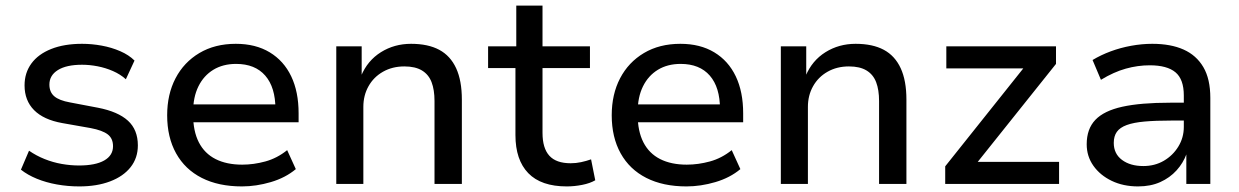

<svg xmlns="http://www.w3.org/2000/svg" viewBox="-20 -659 4438 688"><path d="M264 9Q223 9 184 2Q145 -5 112 -18.5Q79 -32 55 -51L84 -119Q110 -101 140 -89Q170 -77 201.5 -71.5Q233 -66 263 -66Q322 -66 353.5 -84Q385 -102 385 -135Q385 -163 366 -177.5Q347 -192 305 -200L203 -218Q136 -230 102 -264.5Q68 -299 68 -353Q68 -398 92.5 -431.5Q117 -465 163.5 -483.5Q210 -502 274 -502Q309 -502 344.5 -495.5Q380 -489 411 -475.5Q442 -462 462 -442L431 -375Q411 -393 384.5 -404.5Q358 -416 329.5 -421.5Q301 -427 274 -427Q218 -427 187.5 -408Q157 -389 157 -356Q157 -329 174.5 -314Q192 -299 231 -292L331 -273Q403 -259 438.5 -226.5Q474 -194 474 -138Q474 -93 448 -60Q422 -27 374.5 -9Q327 9 264 9Z M847 9Q763 9 703 -21.5Q643 -52 611 -109.5Q579 -167 579 -246Q579 -321 609 -378.5Q639 -436 694.5 -469Q750 -502 825 -502Q896 -502 946.5 -471.5Q997 -441 1023.5 -385.5Q1050 -330 1050 -253V-221H653V-285H985L967 -268Q967 -346 930.5 -388Q894 -430 826 -430Q779 -430 744.5 -409Q710 -388 691 -349.5Q672 -311 672 -258V-248Q672 -189 692.5 -149Q713 -109 752.5 -89Q792 -69 848 -69Q889 -69 931 -80.5Q973 -92 1009 -121L1040 -53Q1003 -22 950.5 -6.5Q898 9 847 9Z M1185 0V-493H1276V-387H1274Q1297 -442 1345 -472Q1393 -502 1453 -502Q1514 -502 1554 -480.5Q1594 -459 1614.5 -414.5Q1635 -370 1635 -302V0H1537V-297Q1537 -337 1526.5 -364.5Q1516 -392 1492 -406.5Q1468 -421 1429 -421Q1386 -421 1352.5 -402Q1319 -383 1300.5 -350Q1282 -317 1282 -276V0Z M2011 9Q1919 9 1873 -38.5Q1827 -86 1827 -175V-415H1729V-493H1830V-639H1924V-493H2094V-415H1924V-183Q1924 -128 1948.5 -101Q1973 -74 2025 -74Q2044 -74 2062.5 -78Q2081 -82 2098 -88L2113 -13Q2094 -2 2066 3.5Q2038 9 2011 9Z M2440 9Q2356 9 2296 -21.5Q2236 -52 2204 -109.5Q2172 -167 2172 -246Q2172 -321 2202 -378.5Q2232 -436 2287.5 -469Q2343 -502 2418 -502Q2489 -502 2539.5 -471.5Q2590 -441 2616.5 -385.5Q2643 -330 2643 -253V-221H2246V-285H2578L2560 -268Q2560 -346 2523.5 -388Q2487 -430 2419 -430Q2372 -430 2337.5 -409Q2303 -388 2284 -349.5Q2265 -311 2265 -258V-248Q2265 -189 2285.5 -149Q2306 -109 2345.5 -89Q2385 -69 2441 -69Q2482 -69 2524 -80.5Q2566 -92 2602 -121L2633 -53Q2596 -22 2543.5 -6.5Q2491 9 2440 9Z M2778 0V-493H2869V-387H2867Q2890 -442 2938 -472Q2986 -502 3046 -502Q3107 -502 3147 -480.5Q3187 -459 3207.5 -414.5Q3228 -370 3228 -302V0H3130V-297Q3130 -337 3119.5 -364.5Q3109 -392 3085 -406.5Q3061 -421 3022 -421Q2979 -421 2945.5 -402Q2912 -383 2893.5 -350Q2875 -317 2875 -276V0Z M3367 0V-63L3670 -443L3674 -414H3371V-493H3764V-430L3458 -47L3454 -79H3775V0Z M4058 9Q4005 9 3963.5 -11Q3922 -31 3898 -65Q3874 -99 3874 -142Q3874 -197 3905 -229.5Q3936 -262 4001.5 -276.5Q4067 -291 4173 -291H4237V-227H4177Q4121 -227 4081.5 -223.5Q4042 -220 4017.5 -211Q3993 -202 3982 -186.5Q3971 -171 3971 -147Q3971 -108 4000.5 -86Q4030 -64 4077 -64Q4118 -64 4150.5 -83Q4183 -102 4202.5 -134Q4222 -166 4222 -204V-317Q4222 -375 4192 -400Q4162 -425 4100 -425Q4057 -425 4014 -413Q3971 -401 3925 -373L3895 -444Q3925 -462 3960 -475Q3995 -488 4033.5 -495Q4072 -502 4109 -502Q4175 -502 4221 -481.5Q4267 -461 4292 -418.5Q4317 -376 4317 -308V0H4231V-108H4232Q4220 -75 4196 -48.5Q4172 -22 4137.5 -6.5Q4103 9 4058 9Z"/></svg>

Font: Nunito Sans 12pt ExtraLight 9pt Medium
Style: Regular
Weight: 500
Version: Version 3.101;gftools[0.9.27]